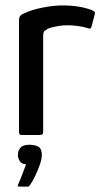

<svg xmlns="http://www.w3.org/2000/svg" viewBox="-20 -497 370 707"><path d="M210 -477Q275 -477 320 -459Q326 -456 328.5 -453Q331 -450 329 -445L317 -399Q315 -393 312.5 -392Q310 -391 304 -393Q286 -399 265 -401.5Q244 -404 228 -404Q212 -404 197 -401.5Q182 -399 170.5 -396Q159 -393 154 -390Q149 -387 144 -383Q139 -379 139 -365V-14Q139 -5 136 -2.5Q133 0 127 0H59Q56 0 53 -2Q50 -4 50 -12V-418Q50 -433 54 -438Q58 -443 67 -447Q96 -461 136.5 -469Q177 -477 210 -477ZM134 73Q134 89 126.5 110Q119 131 109.5 151Q100 171 90 185Q87 190 83 190Q76 190 66.5 190Q57 190 49 190Q45 189 45 187.5Q45 186 48 179Q54 167 62 145Q70 123 76 108Q59 107 52.5 96Q46 85 46 74Q46 57 55.5 46.5Q65 36 89 36Q109 36 121.5 43.5Q134 51 134 73Z"/></svg>

Font: Glory Medium
Style: Regular
Weight: 500
Designer: Robert Leuschke
Foundry: Robert Leuschke
Version: Version 1.011